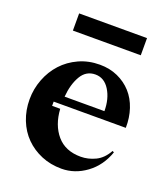

<svg xmlns="http://www.w3.org/2000/svg" viewBox="-131 -788 780 893"><g transform="rotate(20 259.0 -341.5)"><path d="M493 -269H136V-248H176Q181 -169 223 -120Q265 -71 341 -71Q378 -71 413.5 -88Q449 -105 472 -147L480 -143Q455 -71 398.5 -29.5Q342 12 276 12Q222 12 176.5 -7Q131 -26 97.5 -59.5Q64 -93 45.5 -140Q27 -187 27 -241Q27 -293 45.5 -341Q64 -389 97 -425Q130 -461 177 -482.5Q224 -504 280 -504Q329 -504 369 -486Q409 -468 437 -437Q465 -406 479.5 -362.5Q494 -319 493 -269ZM276 -454Q230 -454 205.5 -412Q181 -370 176 -308H373Q373 -369 346.5 -411.5Q320 -454 276 -454ZM107 -695H443V-610H107Z"/></g></svg>

Font: Redaction
Style: Bold
Weight: 700
Designer: Jeremy Mickel / Forest Young
Foundry: MCKL
Version: Version 2.001; Redaction Bold